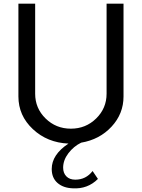

<svg xmlns="http://www.w3.org/2000/svg" viewBox="-20 -770 770 1043"><path d="M559 -750V-261C559 -208.3 540.2 -163.5 502.5 -126.5C464.8 -89.5 419 -71 365 -71C311 -71 265.2 -89.5 227.5 -126.5C189.8 -163.5 171 -208.3 171 -261V-750H80V-246C80 -176.7 106.2 -117.5 158.5 -68.5C210.8 -19.5 275.3 6.7 352 10C291.3 50 261 96 261 148C261 180 271.3 205.2 292 223.5C312.7 241.8 340.3 251.7 375 253C429 256.3 474.7 239.3 512 202L483 159C459 190.3 427.7 206 389 206C368.3 206 352.2 200 340.5 188C328.8 176 323 160.3 323 141C323 113.7 332.5 87.5 351.5 62.5C370.5 37.5 393.7 18.3 421 5C487.7 -6.3 542.7 -35.3 586 -82C629.3 -128.7 651 -183.3 651 -246V-750Z"/></svg>

Font: Orkney
Style: Regular
Weight: 400
Designer: Samuel Oakes and Alfredo Marco Pradil
Foundry: Alfredo Marco Pradil
Version: 1.0; ttfautohint (v1.5)